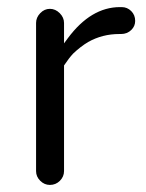

<svg xmlns="http://www.w3.org/2000/svg" viewBox="-20 -523 414 543"><path d="M161.1 -39.1V-337.9Q174.8 -358.4 186.5 -371.1Q208 -391.6 229.5 -404.3Q269.5 -426.8 317.4 -426.8H322.3Q339.8 -426.8 351.6 -438.5Q362.3 -449.2 362.3 -463.9Q362.3 -480.5 351.1 -491.7Q339.8 -502.9 324.2 -502.9H319.3Q237.3 -502.9 171.9 -415L161.1 -400.4V-458Q161.1 -473.6 148.9 -485.8Q136.7 -498 121.1 -498Q105.5 -498 93.8 -485.8Q82 -473.6 82 -458V-39.1Q82 -23.4 93.8 -11.7Q105.5 0 121.1 0Q137.7 0 149.4 -11.7Q161.1 -23.4 161.1 -39.1Z"/></svg>

Font: FakePearl
Style: Light
Weight: 350
Version: Version 1.2